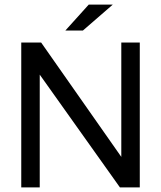

<svg xmlns="http://www.w3.org/2000/svg" viewBox="-20 -811 697 831"><path d="M585 -627V0H499L152 -488V0H72V-627H158L505 -132V-627ZM364 -791H468L339 -679H263Z"/></svg>

Font: Blinker
Style: Regular
Weight: 400
Designer: Juergen Huber
Foundry: supertype
Version: Version 1.017;hotconv 1.0.117;makeotfexe 2.5.65602